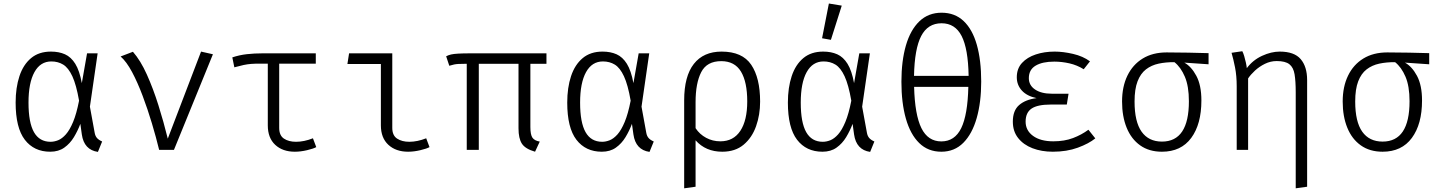

<svg xmlns="http://www.w3.org/2000/svg" viewBox="-20 -836 8040 1071"><path d="M264.1 -548.2Q308.7 -548.2 342.6 -533.1Q376.4 -517.9 400 -480Q423.6 -442.1 436.4 -372.3L465.6 -538.5H524.6L481.5 -241L508.2 -94.9Q511.3 -77.4 520.8 -66.4Q530.3 -55.4 549.7 -46.7L526.2 11.3Q448.7 0 436.4 -86.2L428.2 -145.1Q413.8 -106.7 392.3 -71Q370.8 -35.4 338.7 -12.6Q306.7 10.3 260 10.3Q169.7 10.3 118.5 -56.4Q67.2 -123.1 67.2 -263.6Q67.2 -347.2 88.5 -411.3Q109.7 -475.4 153.3 -511.8Q196.9 -548.2 264.1 -548.2ZM266.2 -493.3Q205.1 -493.3 172.1 -433.6Q139 -373.8 139 -263.6Q139 -152.3 169.5 -98.7Q200 -45.1 262.1 -45.1Q282.6 -45.1 304.4 -53.8Q326.2 -62.6 347.4 -86.4Q368.7 -110.3 387.7 -155.6Q406.7 -201 421 -274.4Q405.6 -363.1 383.6 -410.5Q361.5 -457.9 332.6 -475.6Q303.6 -493.3 266.2 -493.3Z M867.7 0Q850.8 -69.7 827.2 -148.5Q803.6 -227.2 775.6 -301.5Q747.7 -375.9 716.7 -434.1Q685.6 -492.3 652.8 -521L721.5 -547.2Q764.1 -498.5 799.2 -420.3Q834.4 -342.1 863.6 -249.2Q892.8 -156.4 915.9 -62.6L1101.5 -548.2L1167.7 -533.3L950.3 0Z M1741.5 -538.5V-481H1537.4V-122.6Q1537.4 -80.5 1563.8 -62.8Q1590.3 -45.1 1631.3 -45.1Q1675.9 -45.1 1725.6 -64.6L1744.1 -15.4Q1728.7 -6.7 1692.8 1.8Q1656.9 10.3 1624.6 10.3Q1556.4 10.3 1515.1 -28.2Q1473.8 -66.7 1473.8 -136.9V-481H1428.7Q1400.5 -481 1380.5 -479.5Q1360.5 -477.9 1339.7 -473.6Q1319 -469.2 1287.2 -460.5L1275.9 -515.9Q1315.4 -529.2 1356.9 -533.8Q1398.5 -538.5 1445.6 -538.5Z M2104.6 -479H1917.9L1927.2 -538.5H2168.2V-122.6Q2168.2 -80.5 2195.1 -62.8Q2222.1 -45.1 2263.1 -45.1Q2307.7 -45.1 2357.4 -64.6L2375.9 -15.4Q2360.5 -6.7 2324.6 1.8Q2288.7 10.3 2256.4 10.3Q2188.2 10.3 2146.4 -28.2Q2104.6 -66.7 2104.6 -136.9Z M3028.2 -538.5V-480H2938.5V-127.2Q2938.5 -84.6 2950 -67.9Q2961.5 -51.3 2990.8 -46.2L2964.6 10.3Q2909.7 -5.6 2891 -34.9Q2872.3 -64.1 2872.3 -120V-480H2650.8V0H2583.6V-480H2572.3Q2549.7 -480 2536.9 -479.2Q2524.1 -478.5 2513.6 -476.4Q2503.1 -474.4 2486.2 -469.2L2468.7 -522.1Q2481.5 -528.7 2495.9 -532.1Q2510.3 -535.4 2535.9 -536.9Q2561.5 -538.5 2608.2 -538.5Z M3341 -548.2Q3385.6 -548.2 3419.5 -533.1Q3453.3 -517.9 3476.9 -480Q3500.5 -442.1 3513.3 -372.3L3542.6 -538.5H3601.5L3558.5 -241L3585.1 -94.9Q3588.2 -77.4 3597.7 -66.4Q3607.2 -55.4 3626.7 -46.7L3603.1 11.3Q3525.6 0 3513.3 -86.2L3505.1 -145.1Q3490.8 -106.7 3469.2 -71Q3447.7 -35.4 3415.6 -12.6Q3383.6 10.3 3336.9 10.3Q3246.7 10.3 3195.4 -56.4Q3144.1 -123.1 3144.1 -263.6Q3144.1 -347.2 3165.4 -411.3Q3186.7 -475.4 3230.3 -511.8Q3273.8 -548.2 3341 -548.2ZM3343.1 -493.3Q3282.1 -493.3 3249 -433.6Q3215.9 -373.8 3215.9 -263.6Q3215.9 -152.3 3246.4 -98.7Q3276.9 -45.1 3339 -45.1Q3359.5 -45.1 3381.3 -53.8Q3403.1 -62.6 3424.4 -86.4Q3445.6 -110.3 3464.6 -155.6Q3483.6 -201 3497.9 -274.4Q3482.6 -363.1 3460.5 -410.5Q3438.5 -457.9 3409.5 -475.6Q3380.5 -493.3 3343.1 -493.3Z M4005.1 -548.2Q4120.5 -548.2 4170.3 -474.9Q4220 -401.5 4220 -269.2Q4220 -195.4 4197.4 -131.8Q4174.9 -68.2 4128.2 -29Q4081.5 10.3 4008.7 10.3Q3916.4 10.3 3860 -53.3V205.6L3796.4 214.4V-275.9Q3796.4 -410.8 3850.3 -479.5Q3904.1 -548.2 4005.1 -548.2ZM4003.1 -494.9Q3923.1 -494.9 3891.5 -433.6Q3860 -372.3 3860 -266.2V-121Q3882.6 -86.7 3919 -67.2Q3955.4 -47.7 3997.9 -47.7Q4071.3 -47.7 4109.7 -106.2Q4148.2 -164.6 4148.2 -270.3Q4148.2 -379 4113.1 -436.9Q4077.9 -494.9 4003.1 -494.9Z M4571.8 -548.2Q4616.4 -548.2 4650.3 -533.1Q4684.1 -517.9 4707.7 -480Q4731.3 -442.1 4744.1 -372.3L4773.3 -538.5H4832.3L4789.2 -241L4815.9 -94.9Q4819 -77.4 4828.5 -66.4Q4837.9 -55.4 4857.4 -46.7L4833.8 11.3Q4756.4 0 4744.1 -86.2L4735.9 -145.1Q4721.5 -106.7 4700 -71Q4678.5 -35.4 4646.4 -12.6Q4614.4 10.3 4567.7 10.3Q4477.4 10.3 4426.2 -56.4Q4374.9 -123.1 4374.9 -263.6Q4374.9 -347.2 4396.2 -411.3Q4417.4 -475.4 4461 -511.8Q4504.6 -548.2 4571.8 -548.2ZM4573.8 -493.3Q4512.8 -493.3 4479.7 -433.6Q4446.7 -373.8 4446.7 -263.6Q4446.7 -152.3 4477.2 -98.7Q4507.7 -45.1 4569.7 -45.1Q4590.3 -45.1 4612.1 -53.8Q4633.8 -62.6 4655.1 -86.4Q4676.4 -110.3 4695.4 -155.6Q4714.4 -201 4728.7 -274.4Q4713.3 -363.1 4691.3 -410.5Q4669.2 -457.9 4640.3 -475.6Q4611.3 -493.3 4573.8 -493.3ZM4603.6 -816.4 4675.4 -804.6 4614.9 -613.8 4565.6 -622.6Z M5232.3 -765.1Q5306.2 -765.1 5355.4 -718.5Q5404.6 -671.8 5429 -585.6Q5453.3 -499.5 5453.3 -381Q5453.3 -266.2 5428.2 -177.7Q5403.1 -89.2 5353.6 -39.5Q5304.1 10.3 5230.8 10.3Q5156.9 10.3 5107.4 -38.2Q5057.9 -86.7 5033.1 -174.4Q5008.2 -262.1 5008.2 -380Q5008.2 -495.9 5033.3 -582.6Q5058.5 -669.2 5108.5 -717.2Q5158.5 -765.1 5232.3 -765.1ZM5232.3 -706.2Q5155.4 -706.2 5118.5 -635.1Q5081.5 -564.1 5078.5 -412.8H5383.1Q5380.5 -564.1 5344.1 -635.1Q5307.7 -706.2 5232.3 -706.2ZM5381.5 -351.3H5079Q5083.1 -195.4 5119.7 -121.3Q5156.4 -47.2 5230.8 -47.2Q5305.6 -47.2 5341.8 -121.3Q5377.9 -195.4 5381.5 -351.3Z M5930.8 -252.8H5841Q5767.2 -252.8 5734.1 -230.3Q5701 -207.7 5701 -157.4Q5701 -108.2 5742.6 -77.9Q5784.1 -47.7 5855.4 -47.7Q5917.4 -47.7 5965.4 -65.9Q6013.3 -84.1 6051.3 -112.3L6089.7 -64.1Q6053.8 -34.9 5992.3 -12.3Q5930.8 10.3 5852.8 10.3Q5789.7 10.3 5739.2 -9.2Q5688.7 -28.7 5659.2 -66.2Q5629.7 -103.6 5629.7 -157.4Q5629.7 -219.5 5664.9 -250Q5700 -280.5 5762.1 -288.7Q5708.2 -300 5680 -331Q5651.8 -362.1 5651.8 -405.1Q5651.8 -453.3 5680.8 -484.9Q5709.7 -516.4 5757.7 -532.3Q5805.6 -548.2 5863.1 -548.2Q5910.3 -548.2 5965.6 -535.4Q6021 -522.6 6060 -493.8L6025.1 -449.7Q5988.2 -472.8 5945.4 -482.6Q5902.6 -492.3 5861 -492.3Q5794.4 -492.3 5756.7 -469.7Q5719 -447.2 5719 -400Q5719 -360 5753.8 -336.7Q5788.7 -313.3 5846.7 -313.3H5940.5Z M6487.7 -543.6Q6545.1 -543.6 6609.5 -542.3Q6673.8 -541 6721.5 -539.5V-477.4L6586.2 -486.7Q6625.1 -465.6 6653.3 -413.1Q6681.5 -360.5 6681.5 -275.4Q6681.5 -143.6 6624.9 -66.7Q6568.2 10.3 6461.5 10.3Q6389.7 10.3 6340 -25.1Q6290.3 -60.5 6264.6 -123.6Q6239 -186.7 6239 -269.7Q6239 -352.3 6268.7 -413.8Q6298.5 -475.4 6354.1 -509.5Q6409.7 -543.6 6487.7 -543.6ZM6308.7 -269.7Q6308.7 -156.9 6347.9 -101.5Q6387.2 -46.2 6461.5 -46.2Q6611.8 -46.2 6611.8 -271.3Q6611.8 -355.4 6589.2 -408.2Q6566.7 -461 6531.3 -489.2Q6483.6 -489.7 6443.1 -481Q6402.6 -472.3 6372.3 -449Q6342.1 -425.6 6325.4 -382.3Q6308.7 -339 6308.7 -269.7Z M7118.5 -548.2Q7199.5 -548.2 7235.4 -506.2Q7271.3 -464.1 7271.3 -389.7V205.6L7207.7 214.4V-321.5Q7207.7 -383.1 7201.3 -421.5Q7194.9 -460 7172.3 -477.7Q7149.7 -495.4 7101.5 -495.4Q7067.2 -495.4 7035.9 -480Q7004.6 -464.6 6980.5 -442.3Q6956.4 -420 6942.1 -398.5V0H6878.5V-354.4Q6878.5 -413.3 6869.2 -460Q6860 -506.7 6849.7 -541.5L6909.7 -550.3Q6914.9 -541 6920.3 -523.3Q6925.6 -505.6 6929.7 -486.9Q6933.8 -468.2 6934.9 -455.9Q6968.7 -501 7020 -524.6Q7071.3 -548.2 7118.5 -548.2Z M7718.5 -543.6Q7775.9 -543.6 7840.3 -542.3Q7904.6 -541 7952.3 -539.5V-477.4L7816.9 -486.7Q7855.9 -465.6 7884.1 -413.1Q7912.3 -360.5 7912.3 -275.4Q7912.3 -143.6 7855.6 -66.7Q7799 10.3 7692.3 10.3Q7620.5 10.3 7570.8 -25.1Q7521 -60.5 7495.4 -123.6Q7469.7 -186.7 7469.7 -269.7Q7469.7 -352.3 7499.5 -413.8Q7529.2 -475.4 7584.9 -509.5Q7640.5 -543.6 7718.5 -543.6ZM7539.5 -269.7Q7539.5 -156.9 7578.7 -101.5Q7617.9 -46.2 7692.3 -46.2Q7842.6 -46.2 7842.6 -271.3Q7842.6 -355.4 7820 -408.2Q7797.4 -461 7762.1 -489.2Q7714.4 -489.7 7673.8 -481Q7633.3 -472.3 7603.1 -449Q7572.8 -425.6 7556.2 -382.3Q7539.5 -339 7539.5 -269.7Z"/></svg>

Font: Fira Code Light
Style: Regular
Weight: 300
Monospace: yes
Designer: Carrois Corporate, Edenspiekermann AG, Nikita Prokopov
Foundry: Carrois Corporate, Edenspiekermann AG, Nikita Prokopov
Version: Version 6.000; ttfautohint (v1.8.2) -l 8 -r 50 -G 200 -x 14 